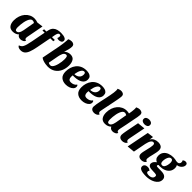

<svg xmlns="http://www.w3.org/2000/svg" viewBox="365 -2406 4257 4257"><g transform="rotate(45 2494.0 -277.5)"><path d="M176 20Q94 20 56 -33.5Q18 -87 18 -175Q18 -250 40.5 -315Q63 -380 103.5 -428Q144 -476 198.5 -503Q253 -530 317 -530Q368 -530 422 -510L565 -528L491 -138Q490 -129 488 -117Q486 -105 486 -96Q486 -77 496.5 -63Q507 -49 530 -48Q519 -13 484.5 3.5Q450 20 415 20Q384 20 358 6Q332 -8 323 -37Q297 -11 260.5 4.5Q224 20 176 20ZM234 -43Q264 -43 282.5 -64.5Q301 -86 312 -117Q323 -148 328 -177L376 -449Q361 -460 345.5 -465Q330 -470 318 -470Q288 -470 266.5 -447Q245 -424 229.5 -385.5Q214 -347 204.5 -301.5Q195 -256 191 -210Q187 -164 187 -125Q187 -94 196 -68.5Q205 -43 234 -43Z M595 190Q510 190 490 138Q519 129 539.5 114Q560 99 575.5 70.5Q591 42 604.5 -7Q618 -56 633 -133L696 -465H626L635 -510H705L719 -568Q734 -627 769 -660.5Q804 -694 853 -707Q902 -720 957 -720Q995 -720 1034 -713.5Q1073 -707 1099 -689Q1125 -671 1125 -637Q1125 -602 1096.5 -585Q1068 -568 1033 -568Q1019 -568 1004.5 -571Q990 -574 978 -580Q985 -592 988.5 -608.5Q992 -625 992 -638Q992 -655 985 -665.5Q978 -676 960 -676Q930 -676 915 -648Q900 -620 893 -578L881 -510H971L965 -465H872L806 -121Q785 -10 758.5 58.5Q732 127 692.5 158.5Q653 190 595 190Z M1274 20Q1241 20 1200 13.5Q1159 7 1120 -6.5Q1081 -20 1055 -43L1138 -466Q1148 -522 1156.5 -579.5Q1165 -637 1167 -685Q1168 -697 1168 -708.5Q1168 -720 1167 -730Q1189 -743 1213 -748.5Q1237 -754 1258 -754Q1295 -754 1320.5 -735Q1346 -716 1346 -671Q1346 -635 1333 -582.5Q1320 -530 1301 -470Q1326 -497 1362.5 -513.5Q1399 -530 1443 -530Q1524 -530 1559 -475.5Q1594 -421 1594 -335Q1594 -237 1557.5 -156.5Q1521 -76 1449.5 -28Q1378 20 1274 20ZM1294 -40Q1321 -40 1342 -61.5Q1363 -83 1378.5 -118.5Q1394 -154 1404.5 -196.5Q1415 -239 1420.5 -281.5Q1426 -324 1426 -359Q1426 -407 1417 -432.5Q1408 -458 1380 -458Q1355 -458 1337 -442.5Q1319 -427 1307.5 -402.5Q1296 -378 1288.5 -351Q1281 -324 1277 -302L1232 -61Q1245 -50 1262.5 -45Q1280 -40 1294 -40Z M1838 20Q1746 20 1689 -29.5Q1632 -79 1632 -186Q1632 -251 1650.5 -312Q1669 -373 1708 -422.5Q1747 -472 1806.5 -501Q1866 -530 1948 -530Q1990 -530 2027 -519.5Q2064 -509 2087 -482.5Q2110 -456 2110 -407Q2110 -330 2044.5 -285.5Q1979 -241 1857 -236Q1844 -236 1830.5 -236Q1817 -236 1805 -236Q1802 -212 1802 -189Q1802 -145 1820.5 -120.5Q1839 -96 1887 -96Q1926 -96 1964 -113Q2002 -130 2021 -163Q2035 -155 2040.5 -143.5Q2046 -132 2046 -116Q2046 -76 2017.5 -45.5Q1989 -15 1941.5 2.5Q1894 20 1838 20ZM1811 -281Q1881 -281 1924.5 -319.5Q1968 -358 1967 -422Q1967 -448 1957.5 -462.5Q1948 -477 1926 -477Q1887 -477 1856.5 -426Q1826 -375 1811 -281Z M2333 20Q2241 20 2184 -29.5Q2127 -79 2127 -186Q2127 -251 2145.5 -312Q2164 -373 2203 -422.5Q2242 -472 2301.5 -501Q2361 -530 2443 -530Q2485 -530 2522 -519.5Q2559 -509 2582 -482.5Q2605 -456 2605 -407Q2605 -330 2539.5 -285.5Q2474 -241 2352 -236Q2339 -236 2325.5 -236Q2312 -236 2300 -236Q2297 -212 2297 -189Q2297 -145 2315.5 -120.5Q2334 -96 2382 -96Q2421 -96 2459 -113Q2497 -130 2516 -163Q2530 -155 2535.5 -143.5Q2541 -132 2541 -116Q2541 -76 2512.5 -45.5Q2484 -15 2436.5 2.5Q2389 20 2333 20ZM2306 -281Q2376 -281 2419.5 -319.5Q2463 -358 2462 -422Q2462 -448 2452.5 -462.5Q2443 -477 2421 -477Q2382 -477 2351.5 -426Q2321 -375 2306 -281Z M2724 20Q2679 20 2650 -3.5Q2621 -27 2621 -74Q2621 -104 2630 -157Q2639 -210 2652.5 -273Q2666 -336 2680 -398.5Q2694 -461 2703 -511Q2714 -568 2719.5 -610Q2725 -652 2725 -681Q2725 -696 2723.5 -708.5Q2722 -721 2719 -730Q2738 -740 2763.5 -747Q2789 -754 2814 -754Q2848 -754 2875.5 -736.5Q2903 -719 2903 -674Q2903 -659 2898.5 -626.5Q2894 -594 2886 -551.5Q2878 -509 2869 -465Q2849 -364 2835.5 -298.5Q2822 -233 2814 -195Q2806 -157 2802.5 -137.5Q2799 -118 2798 -110Q2797 -102 2797 -96Q2797 -77 2807 -63Q2817 -49 2839 -48Q2829 -13 2795 3.5Q2761 20 2724 20Z M3068 20Q2986 20 2948 -33.5Q2910 -87 2910 -175Q2910 -250 2932.5 -315Q2955 -380 2995.5 -428Q3036 -476 3090.5 -503Q3145 -530 3208 -530Q3228 -530 3248.5 -527.5Q3269 -525 3285 -520Q3293 -563 3298 -601Q3303 -639 3305 -672Q3305 -687 3304.5 -701.5Q3304 -716 3302 -730Q3320 -740 3345.5 -747Q3371 -754 3397 -754Q3431 -754 3457.5 -736Q3484 -718 3483 -670Q3483 -649 3474 -596Q3465 -543 3450 -474Q3435 -396 3419 -312Q3403 -228 3383 -138Q3382 -129 3380 -117Q3378 -105 3378 -96Q3378 -77 3388.5 -63Q3399 -49 3422 -48Q3411 -13 3376.5 3.5Q3342 20 3307 20Q3276 20 3250 6Q3224 -8 3215 -37Q3189 -11 3152.5 4.5Q3116 20 3068 20ZM3126 -43Q3156 -43 3174.5 -64.5Q3193 -86 3204 -117Q3215 -148 3220 -177L3268 -449Q3253 -460 3237.5 -465Q3222 -470 3210 -470Q3180 -470 3158.5 -447Q3137 -424 3121.5 -385.5Q3106 -347 3096.5 -301.5Q3087 -256 3083 -210Q3079 -164 3079 -125Q3079 -94 3088 -68.5Q3097 -43 3126 -43Z M3698 -592Q3655 -592 3627 -611Q3599 -630 3599 -666Q3599 -704 3628.5 -723.5Q3658 -743 3701 -743Q3743 -743 3770 -723.5Q3797 -704 3797 -668Q3797 -630 3768.5 -611Q3740 -592 3698 -592ZM3605 20Q3559 20 3530.5 -3.5Q3502 -27 3502 -74Q3502 -92 3506 -119Q3510 -146 3515.5 -177Q3521 -208 3526 -235Q3531 -262 3535 -280L3580 -510L3760 -528L3683 -138Q3682 -129 3680 -117Q3678 -105 3678 -96Q3678 -77 3688 -63Q3698 -49 3721 -48Q3710 -13 3676 3.5Q3642 20 3605 20Z M4205 20Q4159 20 4130 -3.5Q4101 -27 4101 -76Q4101 -104 4110 -147Q4119 -190 4131 -238Q4143 -286 4151.5 -329Q4160 -372 4160 -399Q4160 -422 4151 -437.5Q4142 -453 4119 -453Q4089 -453 4069 -428Q4049 -403 4036.5 -367Q4024 -331 4017 -297L3960 0L3781 18L3885 -510L4031 -528L4016 -432Q4043 -484 4090.5 -507Q4138 -530 4195 -530Q4260 -530 4297 -502Q4334 -474 4334 -412Q4334 -380 4325.5 -336.5Q4317 -293 4305.5 -247.5Q4294 -202 4285.5 -163Q4277 -124 4277 -99Q4277 -78 4286.5 -64Q4296 -50 4320 -48Q4309 -13 4275.5 3.5Q4242 20 4205 20Z M4537 199Q4481 199 4430.5 192Q4380 185 4349 164Q4318 143 4318 103Q4319 65 4346 44Q4373 23 4417 23Q4447 23 4469.5 33.5Q4492 44 4505 60Q4494 68 4490.5 77Q4487 86 4487 97Q4487 121 4508 131Q4529 141 4569 141Q4598 141 4624.5 132Q4651 123 4668 103Q4685 83 4685 52Q4686 22 4659.5 14.5Q4633 7 4574 7Q4486 7 4448.5 -13Q4411 -33 4410 -77Q4411 -114 4433.5 -143Q4456 -172 4487 -192Q4448 -208 4426.5 -239.5Q4405 -271 4405 -320Q4405 -390 4441 -437Q4477 -484 4537.5 -507Q4598 -530 4669 -530Q4704 -530 4726.5 -525.5Q4749 -521 4766 -516.5Q4783 -512 4802 -512Q4839 -512 4857 -532.5Q4875 -553 4874 -583Q4874 -606 4860 -625Q4889 -655 4930 -655Q4956 -655 4972 -641Q4988 -627 4988 -599Q4988 -568 4970 -538.5Q4952 -509 4920 -487.5Q4888 -466 4845 -461Q4854 -445 4859 -427.5Q4864 -410 4864 -388Q4864 -319 4829 -271.5Q4794 -224 4734.5 -199Q4675 -174 4601 -174Q4591 -174 4579.5 -174.5Q4568 -175 4556 -176Q4549 -170 4544.5 -162.5Q4540 -155 4540 -146Q4540 -130 4560 -127Q4580 -124 4618 -124H4682Q4772 -124 4812.5 -93.5Q4853 -63 4852 -8Q4851 44 4822.5 83Q4794 122 4747.5 148Q4701 174 4646 186.5Q4591 199 4537 199ZM4616 -226Q4649 -226 4669 -252.5Q4689 -279 4698.5 -318.5Q4708 -358 4709 -396Q4709 -429 4697 -453.5Q4685 -478 4654 -478Q4621 -478 4600 -449.5Q4579 -421 4568.5 -379.5Q4558 -338 4559 -299Q4559 -267 4572 -246.5Q4585 -226 4616 -226Z"/></g></svg>

Font: Sansita Swashed
Style: Bold
Weight: 700
Designer: Pablo Cosgaya
Foundry: Omnibus-Type
Version: Version 1.003; ttfautohint (v1.8.3)